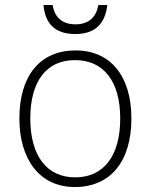

<svg xmlns="http://www.w3.org/2000/svg" viewBox="-20 -743 607 773"><path d="M283 -606C361 -606 403 -645 412 -723H376C368 -676 339 -645 284 -645C228 -645 199 -676 192 -723H155C162 -645 204 -606 283 -606ZM281 10C424 10 509 -92 509 -266C509 -437 425 -540 284 -540C142 -540 58 -439 58 -266C58 -105 137 10 281 10ZM283 -29C168 -29 102 -116 102 -266C102 -416 167 -501 282 -501C397 -501 464 -416 464 -266C464 -116 398 -29 283 -29Z"/></svg>

Font: Kathrein 35 Thin
Style: Regular
Weight: 250
Designer: Lazydogs Typefoundry, based on Open Sans by Ascender Corporation
Foundry: Lazydogs Typefoundry
Version: Version 1.003;PS 001.003;hotconv 1.0.88;makeotf.lib2.5.64775